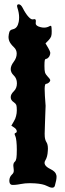

<svg xmlns="http://www.w3.org/2000/svg" viewBox="-20 -849 302 892"><path d="M197.3 14.6Q179.7 5.4 143.1 2.9Q130.9 2 119.1 2Q96.2 2 76.7 5.9Q62.5 8.8 49.8 9.8Q36.6 10.7 32.7 9.3Q22.9 5.4 23.4 -11.2Q24.4 -27.3 34.7 -37.1Q41.5 -43 43.5 -49.8Q44.9 -56.2 43 -68.8Q41 -80.6 42.5 -86.9Q43.9 -93.8 48.8 -97.7Q54.2 -102.1 56.2 -114.3Q58.1 -126 58.1 -154.8Q58.1 -174.8 56.2 -192.9Q54.2 -210.9 51.3 -216.3Q47.9 -223.1 47.9 -226.6Q47.9 -229.5 51.3 -231Q59.6 -233.4 57.6 -241.7Q55.7 -250 45.4 -256.8Q41 -259.8 32.7 -265.1Q36.6 -272.5 45.4 -287.1Q51.8 -297.4 54.7 -310.1Q58.1 -322.8 58.1 -336.4Q58.1 -354.5 55.7 -361.3Q52.7 -368.2 43.5 -374.5Q29.8 -383.3 29.8 -397.5Q29.8 -411.1 43.5 -424.3Q58.6 -438.5 58.6 -461.9Q58.6 -484.9 43.5 -499Q29.8 -512.2 29.8 -527.8Q29.8 -543.5 43.5 -561.5Q57.6 -580.1 57.6 -600.1Q57.6 -617.7 44.4 -629.9Q28.3 -645 22.9 -658.7Q19.5 -667.5 19.5 -677.2Q19.5 -683.1 21 -689.9Q22.9 -702.1 27.3 -707Q31.2 -711.4 41 -713.4Q61 -717.8 66.9 -747.1Q68.8 -757.3 68.8 -768.1Q68.8 -789.1 61 -812.5Q55.7 -828.6 66.4 -829.1Q76.7 -829.1 85 -813Q99.1 -785.2 112.3 -771Q125.5 -756.3 134.3 -759.3Q142.1 -761.7 145 -757.8Q147.9 -753.4 146 -742.7Q146 -742.7 146 -740.2Q146 -728.5 167.5 -723.1Q176.3 -720.7 184.6 -720.7Q198.2 -720.7 209.5 -727.1Q216.3 -731 218.3 -727.1Q219.7 -723.6 220.2 -705.1Q220.7 -689 217.8 -680.2Q214.8 -671.9 206.1 -662.6Q201.2 -657.7 191.4 -647.5Q195.8 -640.1 204.1 -626Q211.9 -612.3 213.4 -605.5Q214.4 -598.6 210.4 -589.8Q208 -584 203.1 -580.1Q198.7 -575.7 195.3 -575.7Q189.9 -575.7 188 -568.8Q186.5 -562 186.5 -542.5Q186.5 -521.5 189 -512.7Q191.9 -503.4 201.7 -493.2Q211.4 -483.4 212.9 -478.5Q214.4 -473.6 210 -468.3Q206.5 -464.4 202.1 -461.9Q197.3 -459.5 193.8 -459.5Q188 -459.5 187.5 -438Q187.5 -436 187.5 -434.1Q187.5 -411.6 191.9 -357.4Q191.9 -355 190.9 -331.5Q190.4 -308.1 189 -277.3Q187.5 -245.6 187.5 -228Q187.5 -219.2 188 -213.9Q189.5 -198.2 195.8 -188.5Q202.6 -178.2 202.6 -158.2Q202.6 -153.3 202.1 -147.9Q200.7 -120.1 190.9 -104.5Q183.6 -92.8 189.9 -82.5Q195.8 -72.3 215.3 -63Q237.8 -51.8 241.2 -37.1Q242.7 -33.2 242.7 -27.8Q242.7 -13.2 234.9 13.7Q232.4 22.9 222.7 22.9Q222.7 22.9 222.2 22.9Q212.9 22.9 197.3 14.6Z"/></svg>

Font: Brazier Flame
Style: Regular
Weight: 400
Designer: Walter E Stewart
Version: 0.1